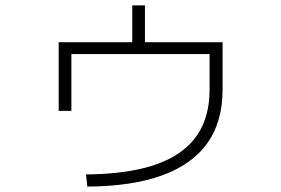

<svg xmlns="http://www.w3.org/2000/svg" viewBox="-20 -661 1040 710"><path d="M298 -16Q414 -17 499.5 -36.5Q585 -56 642 -95Q699 -134 727 -192.5Q755 -251 755 -329V-461H244V-251H197V-505H469V-641H516V-505H803V-329Q803 -211 747 -132Q691 -53 579.5 -12.5Q468 28 303 29Z"/></svg>

Font: M PLUS 2 Light
Style: Regular
Weight: 300
Designer: Coji Morishita
Foundry: UNDERFOREST DESIGN
Version: Version 1.001